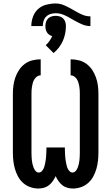

<svg xmlns="http://www.w3.org/2000/svg" viewBox="-20 -1076 640 1104"><path d="M200 8Q177 8 154 0Q131 -8 113 -24Q95 -40 83.5 -61.5Q72 -83 65.5 -106Q59 -129 56.5 -152.5Q54 -176 54 -200V-535Q54 -559 57 -583Q60 -607 68 -630Q76 -653 89.5 -673.5Q103 -694 122.5 -708.5Q142 -723 166 -729Q190 -735 214 -735V-643Q203 -643 193.5 -636.5Q184 -630 178 -620.5Q172 -611 169 -600.5Q166 -590 164 -579Q162 -568 161.5 -557Q161 -546 161 -535V-200Q161 -189 161.5 -178Q162 -167 163 -156Q164 -145 166.5 -134Q169 -123 173 -112.5Q177 -102 184.5 -93Q192 -84 203 -84Q213 -84 220 -91.5Q227 -99 231 -107.5Q235 -116 237 -125.5Q239 -135 241 -144.5Q243 -154 244 -163.5Q245 -173 245.5 -182.5Q246 -192 246.5 -201.5Q247 -211 247 -221V-228H353V-221Q353 -211 353.5 -201.5Q354 -192 354.5 -182.5Q355 -173 356 -163.5Q357 -154 359 -144.5Q361 -135 363 -125.5Q365 -116 369 -107.5Q373 -99 380 -91.5Q387 -84 397 -84Q408 -84 415.5 -93Q423 -102 427 -112.5Q431 -123 433.5 -134Q436 -145 437 -156Q438 -167 438.5 -178Q439 -189 439 -200V-535Q439 -546 438.5 -557Q438 -568 436 -579Q434 -590 431 -600.5Q428 -611 422 -620.5Q416 -630 406.5 -636.5Q397 -643 386 -643V-735Q410 -735 434 -729Q458 -723 477.5 -708.5Q497 -694 510.5 -673.5Q524 -653 532 -630Q540 -607 543 -583Q546 -559 546 -535V-200Q546 -176 543.5 -152.5Q541 -129 534.5 -106Q528 -83 516.5 -61.5Q505 -40 487 -24Q469 -8 446 0Q423 8 400 8Q383 8 367 3.5Q351 -1 338.5 -11Q326 -21 316.5 -34.5Q307 -48 300 -63Q293 -48 283.5 -34.5Q274 -21 261.5 -11Q249 -1 233 3.5Q217 8 200 8ZM160 -926Q160 -953 169.5 -979.5Q179 -1006 199 -1024Q219 -1042 246 -1049Q273 -1056 300 -1056Q325 -1056 348 -1046Q371 -1036 392 -1024L408 -1015Q429 -1002 452 -992Q475 -982 500 -982V-926Q475 -926 452 -936Q429 -946 408 -958L392 -967Q371 -980 348 -990Q325 -1000 300 -1000Q285 -1000 270.5 -995.5Q256 -991 245.5 -980.5Q235 -970 230.5 -955.5Q226 -941 226 -926ZM288 -771 243 -816Q255 -827 264.5 -840.5Q274 -854 280 -868Q271 -871 263 -876.5Q255 -882 250 -890Q245 -898 243 -907Q241 -916 241 -926Q241 -938 244.5 -949.5Q248 -961 256.5 -969.5Q265 -978 276.5 -981.5Q288 -985 300 -985Q312 -985 323.5 -981.5Q335 -978 343.5 -969.5Q352 -961 355.5 -949.5Q359 -938 359 -926Q359 -904 354.5 -882Q350 -860 341 -840Q332 -820 318.5 -802.5Q305 -785 288 -771Z"/></svg>

Font: Iosevka Curly Slab SmBdEx
Style: Regular
Weight: 600
Width: 7
Monospace: yes
Designer: Belleve Invis
Foundry: Belleve Invis
Version: Version 11.1.0; ttfautohint (v1.8.3)